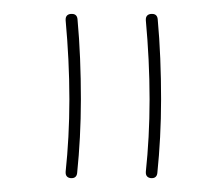

<svg xmlns="http://www.w3.org/2000/svg" viewBox="-20 -693 317 277"><path d="M197.8 -436H199.2C203.6 -436 206.5 -438.5 207 -443.4C210.4 -476.6 212.4 -512.2 212.4 -549.8C212.4 -588.9 210.9 -628.9 207.5 -665.5C207 -670.4 204.1 -672.9 199.7 -672.9H197.8C192.9 -672.4 190.4 -669.4 190.4 -665V-663.6C193.8 -626 195.8 -588.4 195.8 -549.8C195.8 -512.2 193.8 -477.5 190.4 -445.3V-443.8C190.4 -439.5 192.9 -436.5 197.8 -436ZM82 -436H83.5C87.9 -436 90.8 -438.5 91.3 -443.4C94.7 -476.6 96.7 -512.2 96.7 -549.8C96.7 -588.9 95.2 -628.9 91.8 -665.5C91.3 -670.4 88.4 -672.9 84 -672.9H82C77.1 -672.4 74.7 -669.4 74.7 -665V-663.6C78.1 -626 80.1 -588.4 80.1 -549.8C80.1 -512.2 78.1 -477.5 74.7 -445.3V-443.8C74.7 -439.5 77.1 -436.5 82 -436Z"/></svg>

Font: Mikhak Thin
Style: Regular
Weight: 100
Designer: Amin Abedi
Version: Version 3.2